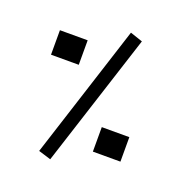

<svg xmlns="http://www.w3.org/2000/svg" viewBox="-130 -804 888 943"><g transform="rotate(20 314.0 -333.0)"><path d="M235 27 170 7 395 -693 460 -671ZM419 -80V-208H563V-80ZM63 -457V-585H208V-457Z"/></g></svg>

Font: Cairo Play Black
Style: Regular
Weight: 900
Version: Version 3.119